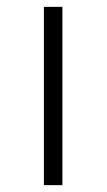

<svg xmlns="http://www.w3.org/2000/svg" viewBox="-20 -540 311 560"><path d="M108 -520H162V0H108Z"/></svg>

Font: Martel Sans ExtraLight
Style: Regular
Weight: 275
Designer: Dan Reynolds and Mathieu Réguer
Foundry: Dan Reynolds and Mathieu Réguer
Version: Version 1.002; ttfautohint (v1.1) -l 5 -r 5 -G 72 -x 0 -D la